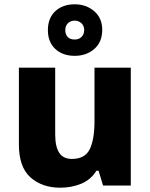

<svg xmlns="http://www.w3.org/2000/svg" viewBox="-20 -864 699 894"><path d="M589 -549V0H460L439 -69H429Q403 -27 358 -8.5Q313 10 261 10Q176 10 122 -38Q68 -86 68 -191V-549H237V-238Q237 -182 255.5 -153Q274 -124 315 -124Q376 -124 398 -169.5Q420 -215 420 -300V-549ZM328 -604Q272 -604 237.5 -636Q203 -668 203 -724Q203 -780 237.5 -812Q272 -844 328 -844Q381 -844 418.5 -812Q456 -780 456 -725Q456 -668 419 -636Q382 -604 328 -604ZM328 -680Q347 -680 359.5 -692Q372 -704 372 -724Q372 -744 359 -756Q346 -768 328 -768Q309 -768 296.5 -756Q284 -744 284 -724Q284 -704 295 -692Q306 -680 328 -680Z"/></svg>

Font: Noto Sans Syriac ExtraBold
Style: Regular
Weight: 800
Designer: Patrick Giasson and the Monotype Design Team
Foundry: Monotype Imaging Inc.
Version: Version 3.000; ttfautohint (v1.8.4.7-5d5b)